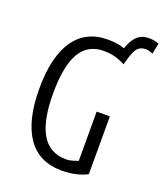

<svg xmlns="http://www.w3.org/2000/svg" viewBox="-144 -878 843 985"><g transform="rotate(20 277.0 -386.0)"><path d="M310 10Q184 10 121 -82Q58 -174 58 -347Q58 -521 121 -612Q184 -703 303 -703Q328 -703 351.5 -700Q375 -697 395 -689Q411 -736 435.5 -759Q460 -782 500 -782Q515 -782 528 -779.5Q541 -777 554 -772L542 -713Q522 -723 502 -723Q477 -723 461 -708Q445 -693 432 -648L421 -611Q398 -624 369.5 -632.5Q341 -641 303 -641Q217 -641 175 -569Q133 -497 133 -347Q133 -200 176.5 -126Q220 -52 311 -52Q327 -52 344.5 -57Q362 -62 375 -67V-336H447V-21Q430 -10 392.5 0Q355 10 310 10Z"/></g></svg>

Font: Ubuntu Sans Condensed
Style: Regular
Weight: 400
Width: 3
Designer: Dalton Maag Ltd
Foundry: Dalton Maag Ltd
Version: Version 1.006; ttfautohint (v1.8.4.7-5d5b)